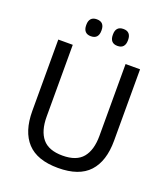

<svg xmlns="http://www.w3.org/2000/svg" viewBox="-148 -918 907 1035"><g transform="rotate(20 305.0 -400.5)"><path d="M305.1 12.1Q185.1 12.1 127.8 -49.8Q70.5 -111.7 70.5 -229.7V-639H153.6V-227.3Q153.6 -145.5 189.5 -102.2Q225.4 -58.8 305.1 -58.8Q384.9 -58.8 420.7 -102.2Q456.5 -145.5 456.5 -227.3V-639H539.6V-229.7Q539.6 -111.7 482.5 -49.8Q425.3 12.1 305.1 12.1ZM228.7 -715.7Q207.2 -715.7 196.2 -728Q185.3 -740.2 185.3 -762.9V-766.3Q185.3 -788.7 196.2 -800.7Q207.2 -812.8 228.7 -812.8Q251.1 -812.8 261.9 -800.7Q272.6 -788.7 272.6 -766.3V-762.9Q272.6 -740.2 261.9 -728Q251.1 -715.7 228.7 -715.7ZM381.5 -715.7Q359.5 -715.7 348.7 -728Q338 -740.2 338 -762.9V-766.3Q338 -788.7 348.7 -800.7Q359.5 -812.8 381.5 -812.8Q403.4 -812.8 414.1 -800.7Q424.9 -788.7 424.9 -766.3V-762.9Q424.9 -740.2 414.1 -728Q403.4 -715.7 381.5 -715.7Z"/></g></svg>

Font: Anek Gurmukhi Medium
Style: Regular
Weight: 500
Designer: Sarang Kulkarni (Gurmukhi), Yesha Goshar (Latin)
Foundry: Ek Type
Version: Version 1.003